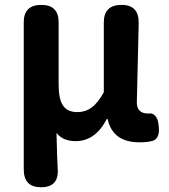

<svg xmlns="http://www.w3.org/2000/svg" viewBox="-20 -580 703 801"><path d="M79.1 127V-487.3Q79.1 -559.6 152.3 -559.6Q224.6 -559.6 224.6 -487.3V-228.5Q224.6 -166 243.2 -139.2Q261.7 -112.3 302.7 -112.3Q335.9 -112.3 361.8 -130.9Q387.7 -149.4 413.1 -195.3V-486.3Q413.1 -559.6 487.3 -559.6Q560.5 -559.6 558.6 -482.4Q550.8 -167 550.8 -152.3Q550.8 -106.4 598.6 -106.4H600.6Q616.2 -109.4 627.4 -96.7Q638.7 -84 640.6 -65.4Q651.4 -2.9 616.2 7.8Q595.7 13.7 561.5 13.7Q450.2 13.7 428.7 -84H425.8Q377.9 8.8 295.9 8.8Q242.2 8.8 215.8 -25.4Q217.8 72.3 220.7 124Q226.6 201.2 151.4 201.2Q79.1 201.2 79.1 127Z"/></svg>

Font: GenSenMaruGothic TW TTF Bold
Style: Regular
Weight: 700
Version: Version 1.301